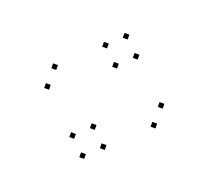

<svg xmlns="http://www.w3.org/2000/svg" viewBox="-95 -700 810 746"><g transform="rotate(20 310.0 -327.0)"><path d="M383.5 -130.7V-150.7H363.5V-130.7ZM320.3 -190.7V-210.7H300.3V-190.7ZM257 -130.7V-150.7H237V-130.7ZM320.3 -70.5V-90.5H300.3V-70.5ZM383.5 -504.3V-524.3H363.5V-504.3ZM320.3 -564.3V-584.3H300.3V-564.3ZM257 -504.3V-524.3H237V-504.3ZM320.3 -444.2V-464.2H300.3V-444.2ZM540 -276.5V-296.5H520V-276.5ZM540 -358.3V-378.3H520V-358.3ZM100 -358.3V-378.3H80V-358.3ZM100 -276.5V-296.5H80V-276.5Z"/></g></svg>

Font: Monaspace Neon Dots Var
Style: Regular
Weight: 400
Designer: Riley Cran and the Lettermatic Team
Version: Version 1.100 (Monaspace Neon Dots)